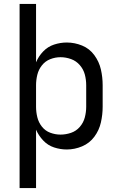

<svg xmlns="http://www.w3.org/2000/svg" viewBox="-20 -755 616 980"><path d="M321 8Q361 8 399 -8Q437 -24 461.5 -57Q486 -90 495 -130Q504 -170 504 -210V-320Q504 -361 495 -400.5Q486 -440 461.5 -473.5Q437 -507 399 -522.5Q361 -538 321 -538Q288 -538 256 -527.5Q224 -517 200.5 -492.5Q177 -468 164 -437V-735H80V0H164V-93Q177 -63 200.5 -38Q224 -13 256 -2.5Q288 8 321 8ZM289 -68Q262 -68 236.5 -77.5Q211 -87 194 -108.5Q177 -130 170.5 -156.5Q164 -183 164 -210V-320Q164 -347 170.5 -373.5Q177 -400 194 -421.5Q211 -443 236.5 -453Q262 -463 289 -463Q316 -463 342.5 -453.5Q369 -444 387.5 -422.5Q406 -401 413 -374.5Q420 -348 420 -320V-210Q420 -183 413 -156Q406 -129 387.5 -107.5Q369 -86 342.5 -77Q316 -68 289 -68ZM80 205H164V-530H80Z"/></svg>

Font: Iosevka SS01 Extended
Style: Regular
Weight: 400
Width: 7
Monospace: yes
Designer: Belleve Invis
Foundry: Belleve Invis
Version: Version 3.4.7; ttfautohint (v1.8.3)